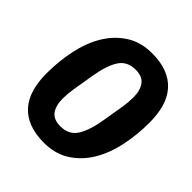

<svg xmlns="http://www.w3.org/2000/svg" viewBox="-196 -845 991 991"><g transform="rotate(45 300.0 -349.0)"><path d="M279 12Q216 12 170 -6Q124 -24 94 -58Q64 -92 50 -141Q36 -190 36 -251Q36 -340 53.5 -423Q71 -506 109 -569.5Q147 -633 206.5 -671.5Q266 -710 349 -710Q412 -710 458 -692Q504 -674 534 -640Q564 -606 578 -557Q592 -508 592 -447Q592 -358 574.5 -275Q557 -192 519 -128.5Q481 -65 421.5 -26.5Q362 12 279 12ZM279 -108Q342 -108 371.5 -155Q401 -202 415 -288L435 -408Q441 -444 441 -480Q441 -532 419 -561Q397 -590 349 -590Q286 -590 256.5 -543Q227 -496 213 -410L193 -290Q187 -254 187 -218Q187 -166 209 -137Q231 -108 279 -108Z"/></g></svg>

Font: IBM Plex Mono
Style: Bold Italic
Weight: 700
Italic angle: -9°
Monospace: yes
Designer: Mike Abbink, Paul van der Laan, Pieter van Rosmalen
Foundry: Bold Monday
Version: Version 2.3